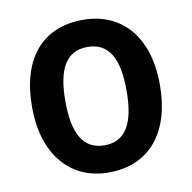

<svg xmlns="http://www.w3.org/2000/svg" viewBox="-68 -621 698 698"><g transform="rotate(-10 281.0 -271.5)"><path d="M517 -272C517 -453 422 -553 282 -553C129 -553 45 -448 45 -272C45 -99 136 10 279 10C433 10 517 -100 517 -272ZM168 -272C168 -391 202 -453 281 -453C360 -453 394 -391 394 -272C394 -153 360 -90 281 -90C202 -90 168 -154 168 -272Z"/></g></svg>

Font: Noto Sans Arabic SemCond SemBd
Style: Regular
Weight: 600
Width: 4
Designer: Monotype Design Team, Nadine Chahine, Nizar Qandah and Khaled Hosny
Foundry: Monotype Imaging Inc.
Version: Version 2.012